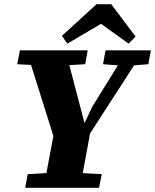

<svg xmlns="http://www.w3.org/2000/svg" viewBox="-20 -895 739 915"><path d="M62 -589 75 -655H398L386 -589L266 -582H196ZM100 0 112 -65 254 -73H320L465 -65L452 0ZM242 -223 106 -655H292L385 -300H379L420 -387L586 -655H665L386 -223ZM188 0 246 -309H418Q409 -257 399.5 -206Q390 -155 380.5 -103.5Q371 -52 362 0ZM471 -589 483 -655H699L687 -589L599 -582H560ZM510 -875 626 -721 593 -687 422 -810H510L301 -687L275 -724L440 -875Z"/></svg>

Font: Source Serif 4 ExtraBold
Style: Italic
Weight: 800
Italic angle: -12°
Designer: Frank Grießhammer
Foundry: Adobe Systems Incorporated
Version: Version 4.004;hotconv 1.0.116;makeotfexe 2.5.65601